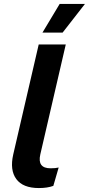

<svg xmlns="http://www.w3.org/2000/svg" viewBox="-20 -944 450 972"><path d="M195 -779 282 -924H410L297 -779ZM177 8Q96 8 62.5 -37.5Q29 -83 47 -162L176 -719H313L184 -162Q168 -92 236 -92Q262 -92 277 -96L250 -3Q220 8 177 8Z"/></svg>

Font: Elaine Sans SemiBold
Style: Italic
Weight: 600
Italic angle: -13°
Designer: Wei Huang
Foundry: Wei Huang
Version: Version 2.001;December 24, 2019;FontCreator 12.0.0.2547 64-b